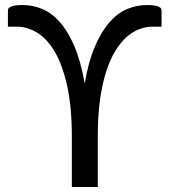

<svg xmlns="http://www.w3.org/2000/svg" viewBox="-20 -743 673 763"><path d="M368.5 0H265.5V-198.5Q265.5 -321 246.2 -405Q227 -489 195.8 -540.5Q164.5 -592 125.5 -614.5Q86.5 -637 47 -637H11.5V-702.5Q11.5 -712.5 26.2 -717.8Q41 -723 69.5 -723Q109 -723 146.8 -707.8Q184.5 -692.5 217 -656.2Q249.5 -620 275.2 -560.2Q301 -500.5 316.5 -411.5Q332 -500.5 358 -560.2Q384 -620 416.5 -656.2Q449 -692.5 486.8 -707.8Q524.5 -723 564 -723Q592.5 -723 607.2 -717.8Q622 -712.5 622 -702.5V-637H586.5Q560 -637 533.8 -627.2Q507.5 -617.5 483.2 -596Q459 -574.5 438 -540.2Q417 -506 401.5 -457.5Q386 -409 377.2 -344.5Q368.5 -280 368.5 -198.5Z"/></svg>

Font: Lato Medium
Style: Regular
Weight: 500
Designer: Lukasz Dziedzic
Foundry: tyPoland Lukasz Dziedzic
Version: Version 2.006; 2014-01-15